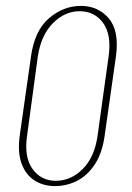

<svg xmlns="http://www.w3.org/2000/svg" viewBox="-20 -619 446 651"><path d="M166 12Q128 12 98 -6.5Q68 -25 53.5 -63.5Q39 -102 47 -160L85 -427Q97 -515 146 -557Q195 -599 254 -599Q313 -599 349 -556.5Q385 -514 373 -427L335 -160Q327 -101 302 -62.5Q277 -24 241.5 -6Q206 12 166 12ZM169 -6Q221 -6 261 -46.5Q301 -87 311 -160L348 -426Q359 -500 330 -540.5Q301 -581 250 -581Q200 -581 159.5 -540.5Q119 -500 108 -426L72 -160Q61 -87 90 -46.5Q119 -6 169 -6Z"/></svg>

Font: Alumni Sans Thin
Style: Italic
Weight: 100
Italic angle: -8°
Designer: Robert E. Leuschke
Foundry: Robert E. Leuschke
Version: Version 1.016